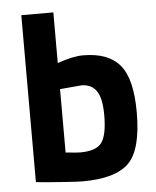

<svg xmlns="http://www.w3.org/2000/svg" viewBox="-52 -744 649 800"><g transform="rotate(-5 273.0 -344.0)"><path d="M309 -511Q414 -511 462.5 -453Q511 -395 511 -255Q511 -99 455 -43.5Q399 12 262 12Q241 12 192 8.5Q143 5 105 2L67 -2V-700H201V-488Q265 -511 309 -511ZM262 -109Q329 -109 352 -140.5Q375 -172 375 -255Q375 -327 353.5 -357Q332 -387 291 -387L201 -379V-114Q247 -109 262 -109Z"/></g></svg>

Font: TitilliumText22L Xb
Style: Bold
Weight: 400
Designer: Campivisivi
Foundry: Campivisivi
Version: 1.000